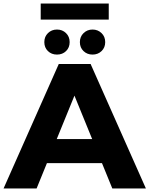

<svg xmlns="http://www.w3.org/2000/svg" viewBox="-32 -1060 840 1080"><path d="M298.6 -700H477.7L788.6 0H599.7L351 -609.8H422.6L173.9 0H-11.9ZM198.6 -277.8H549L596.6 -142.4H151.4ZM417.3 -823.1Q417.3 -853.9 438.1 -873.8Q458.8 -893.8 488.6 -893.8Q518.3 -893.8 539.1 -873.8Q559.8 -853.9 559.8 -823.1Q559.8 -792.3 539.3 -772.7Q518.9 -753 488.6 -753Q458.2 -753 437.8 -772.7Q417.3 -792.3 417.3 -823.1ZM217.3 -823.1Q217.3 -853.9 237.8 -873.8Q258.3 -893.8 288.6 -893.8Q318.8 -893.8 339.3 -873.8Q359.8 -853.9 359.8 -823.1Q359.8 -792.3 339.6 -772.7Q319.3 -753 288.6 -753Q257.8 -753 237.6 -772.7Q217.3 -792.3 217.3 -823.1ZM197 -1040.3H579.7V-949.7H197Z"/></svg>

Font: iiserrat Thin
Style: Regular
Weight: 100
Designer: Akira Ohta
Foundry: Akira Ohta
Version: Version 1.200;Glyphs 3.3.1 (3343)